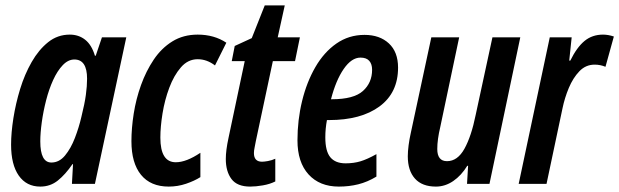

<svg xmlns="http://www.w3.org/2000/svg" viewBox="-20 -680 2290 710"><path d="M129 10Q78 10 49.5 -30.5Q21 -71 21 -145Q21 -189 29.5 -243Q38 -297 54.5 -351Q71 -405 97 -450.5Q123 -496 158 -524Q193 -552 238 -552Q271 -552 295 -533Q319 -514 331 -474H334L357 -542H447L331 0H246L250 -73H248Q222 -35 194 -12.5Q166 10 129 10ZM170 -79Q199 -79 220.5 -105Q242 -131 257 -170Q272 -209 281 -248Q293 -296 297.5 -329Q302 -362 302 -389Q302 -460 255 -460Q232 -460 212 -439Q192 -418 176.5 -384Q161 -350 150.5 -309Q140 -268 134.5 -228Q129 -188 129 -157Q129 -79 170 -79Z M604 10Q537 10 501.5 -33.5Q466 -77 466 -158Q466 -206 474.5 -260Q483 -314 501.5 -365.5Q520 -417 548.5 -459.5Q577 -502 617.5 -527Q658 -552 711 -552Q772 -552 817 -522L775 -438Q745 -461 711 -461Q675 -461 649 -431Q623 -401 606 -355.5Q589 -310 581 -260.5Q573 -211 573 -171Q573 -80 630 -80Q669 -80 721 -115V-25Q699 -11 668 -0.5Q637 10 604 10Z M905 10Q857 10 836 -18Q815 -46 815 -92Q815 -124 825 -170L885 -454H837L848 -510L911 -539L959 -660H1033L1007 -542H1089L1071 -454H989L926 -158Q924 -146 921.5 -134.5Q919 -123 919 -114Q919 -82 949 -82Q957 -82 971 -84.5Q985 -87 998 -93V-9Q978 1 952 5.5Q926 10 905 10Z M1233 10Q1162 10 1121 -35Q1080 -80 1080 -161Q1080 -236 1097 -306Q1114 -376 1146 -431.5Q1178 -487 1224 -519Q1270 -551 1328 -551Q1384 -551 1418 -519.5Q1452 -488 1452 -430Q1452 -337 1383.5 -286.5Q1315 -236 1197 -236H1189Q1183 -204 1183 -172Q1183 -121 1201.5 -98.5Q1220 -76 1258 -76Q1288 -76 1313 -83.5Q1338 -91 1372 -110V-27Q1339 -7 1305 1.5Q1271 10 1233 10ZM1207 -313Q1288 -313 1322 -343.5Q1356 -374 1356 -422Q1356 -443 1345.5 -455Q1335 -467 1313 -467Q1280 -467 1251 -425Q1222 -383 1204 -313Z M1592 10Q1541 10 1514.5 -19.5Q1488 -49 1488 -102Q1488 -120 1491 -143Q1494 -166 1499 -188L1575 -542H1678L1608 -210Q1597 -164 1597 -129Q1597 -84 1633 -84Q1672 -84 1697.5 -130Q1723 -176 1739 -255L1801 -542H1904L1790 0H1707L1711 -67H1708Q1686 -31 1656 -10.5Q1626 10 1592 10Z M1898 0 2013 -542H2094L2085 -456H2089Q2113 -505 2141.5 -528.5Q2170 -552 2210 -552Q2229 -552 2250 -545L2219 -433Q2200 -441 2179 -441Q2146 -441 2122.5 -416.5Q2099 -392 2083.5 -355Q2068 -318 2060 -279L2001 0Z"/></svg>

Font: Noto Sans ExtraCondensed SemiBold
Style: Italic
Weight: 600
Width: 2
Italic angle: -12°
Designer: Monotype Design Team
Foundry: Monotype Imaging Inc.
Version: Version 2.013; ttfautohint (v1.8.4.7-5d5b)